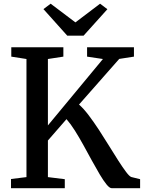

<svg xmlns="http://www.w3.org/2000/svg" viewBox="-20 -992 758 1012"><path d="M38 0V-48.5L119.5 -58.5V-681L39.5 -693.5V-743H314V-693.5L232.5 -681V-331L522.5 -681L439 -693.5V-743H686V-693.5L608.5 -681.5L396.5 -441Q420.5 -420 447.2 -384.8Q474 -349.5 501.5 -307.5Q529 -265.5 555 -223Q581 -180.5 604 -144.8Q627 -109 644.5 -85.8Q662 -62.5 672 -59L718.5 -47.5V0H569Q557.5 0 541.5 -19.8Q525.5 -39.5 506 -72.2Q486.5 -105 464.5 -145.2Q442.5 -185.5 420 -226.5Q397.5 -267.5 374.8 -303.5Q352 -339.5 330.5 -364L232.5 -251.5V-58.5L321.5 -47.5V0ZM334.5 -804 209 -944 247 -972.5 377.5 -874 507.5 -972.5 546 -943.5 420.5 -804Z"/></svg>

Font: Merriweather 28pt Medium
Style: Regular
Weight: 500
Version: Version 2.100